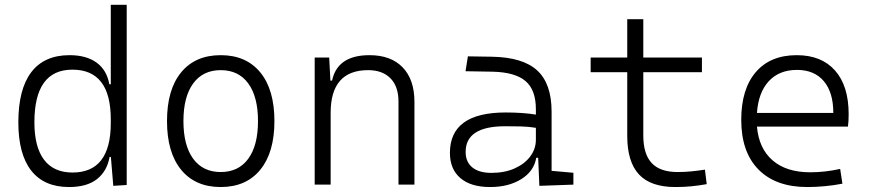

<svg xmlns="http://www.w3.org/2000/svg" viewBox="-20 -752 3556 782"><path d="M261.2 9.8Q159.7 9.8 107.2 -57.1Q54.7 -124 54.7 -253.9Q54.7 -388.7 107.4 -458Q160.2 -527.3 263.2 -527.3Q331.5 -527.3 373.3 -497.1Q415 -466.8 425.3 -408.7H431.2V-732.4H496.1V1.5L441.4 4.9L431.6 -112.8H426.3Q416.5 -55.7 375.5 -22.9Q334.5 9.8 261.2 9.8ZM431.2 -251V-266.1Q431.2 -468.3 274.9 -468.3Q120.1 -468.3 120.1 -253.9Q120.1 -153.3 159.4 -101.3Q198.7 -49.3 275.4 -49.3Q431.2 -49.3 431.2 -251Z M878.9 9.8Q775.4 9.8 717.8 -60.5Q660.2 -130.9 660.2 -258.8Q660.2 -387.2 717.8 -457.3Q775.4 -527.3 878.9 -527.3Q982.4 -527.3 1040 -457.3Q1097.7 -387.2 1097.7 -258.8Q1097.7 -130.9 1040 -60.5Q982.4 9.8 878.9 9.8ZM878.9 -51.3Q951.7 -51.3 991.2 -105.5Q1030.8 -159.7 1030.8 -258.8Q1030.8 -357.9 991.2 -412.1Q951.7 -466.3 878.9 -466.3Q806.6 -466.3 766.8 -412.1Q727.1 -357.9 727.1 -258.8Q727.1 -159.7 766.8 -105.5Q806.6 -51.3 878.9 -51.3Z M1603 0V-338.4Q1603 -399.9 1570.3 -433.1Q1537.6 -466.3 1479.5 -466.3Q1326.7 -466.3 1326.7 -292.5V0H1261.7V-517.6H1320.8L1325.7 -423.8H1332.5Q1354.5 -527.3 1484.9 -527.3Q1572.3 -527.3 1620.1 -477.5Q1668 -427.7 1668 -336.9V0Z M2176.8 4.9 2171.9 -109.4H2164.1Q2155.3 -55.2 2103.5 -22.7Q2051.8 9.8 1976.1 9.8Q1897.9 9.8 1855.2 -26.6Q1812.5 -63 1812.5 -129.4Q1812.5 -293.9 2039.6 -293.9Q2074.2 -293.9 2105.7 -291.7Q2137.2 -289.6 2162.6 -285.2V-307.1Q2162.6 -386.2 2120.1 -422.1Q2077.6 -458 1985.8 -460L1876 -461.9L1885.7 -522.5L1982.4 -521Q2109.4 -519 2168 -465.1Q2226.6 -411.1 2226.6 -297.4V-56.2L2315.4 -48.3V0ZM2162.6 -231.4Q2133.8 -236.3 2100.8 -237.1Q2067.9 -237.8 2037.6 -237.8Q1876.5 -237.8 1876.5 -133.3Q1876.5 -92.3 1903.8 -70.1Q1931.2 -47.9 1981.4 -47.9Q2035.6 -47.9 2076.4 -66.2Q2117.2 -84.5 2139.9 -115.2Q2162.6 -146 2162.6 -182.6Z M2730.5 9.8Q2630.4 9.8 2582.5 -41.5Q2534.7 -92.8 2534.7 -198.7V-458H2385.7V-517.6H2534.7V-673.8H2600.1V-517.6H2838.9V-458H2600.1V-200.2Q2600.1 -124.5 2634.3 -87.9Q2668.5 -51.3 2740.2 -51.3Q2768.6 -51.3 2795.2 -54Q2821.8 -56.6 2851.1 -61L2858.4 -2Q2825.7 3.9 2795.4 6.8Q2765.1 9.8 2730.5 9.8Z M3268.1 9.8Q3139.6 9.8 3069.3 -61.5Q2999 -132.8 2999 -263.7Q2999 -389.2 3058.3 -458.3Q3117.7 -527.3 3225.1 -527.3Q3325.7 -527.3 3381.1 -464.8Q3436.5 -402.3 3436.5 -287.1Q3436.5 -256.8 3433.6 -236.3H3063Q3070.8 -147 3127 -98.6Q3183.1 -50.3 3279.8 -50.3Q3340.3 -50.3 3401.9 -64L3411.1 -3.9Q3377 2.9 3339.8 6.3Q3302.7 9.8 3268.1 9.8ZM3063 -292H3374Q3374 -376 3335.2 -421.6Q3296.4 -467.3 3226.1 -467.3Q3153.8 -467.3 3111.3 -421.4Q3068.8 -375.5 3063 -292Z"/></svg>

Font: CaskaydiaCove NFP Light
Style: Regular
Weight: 300
Designer: Aaron Bell
Foundry: Saja Typeworks
Version: Version 2111.001; VTT 6.35;Nerd Fonts 3.1.1